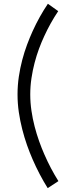

<svg xmlns="http://www.w3.org/2000/svg" viewBox="-20 -767 373 1016"><path d="M288.1 -708Q246.6 -646.5 213.9 -575.2Q199.7 -544.9 186.5 -509.3Q173.3 -473.6 163.1 -434.6Q152.8 -395.5 146.5 -353.3Q140.1 -311 140.1 -267.6Q140.1 -223.6 146.5 -180.7Q152.8 -137.7 163.3 -97.4Q173.8 -57.1 187 -20Q200.2 17.1 214.4 49.3Q247.1 124.5 289.1 191.4L232.4 228.5Q187.5 156.7 152.3 75.7Q137.2 41 123 1Q108.9 -39.1 97.7 -83Q86.4 -127 79.6 -173.3Q72.8 -219.7 72.8 -267.6Q72.8 -314.9 79.6 -361.1Q86.4 -407.2 97.7 -449.7Q108.9 -492.2 123.3 -530.8Q137.7 -569.3 152.8 -602.5Q188 -679.7 233.4 -747.1Z"/></svg>

Font: AnjaliOldLipi
Style: Regular
Weight: 400
Italic angle: -12°
Designer: Kevin & Siji
Foundry: Kevin & Siji
Version: Version 0.730 2004